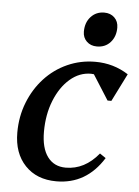

<svg xmlns="http://www.w3.org/2000/svg" viewBox="-52 -744 577 798"><g transform="rotate(5 236.5 -345.0)"><path d="M213 13Q131 13 82.5 -38Q34 -89 34 -175Q34 -242 57 -300.5Q80 -359 120.5 -403Q161 -447 215.5 -471.5Q270 -496 332 -496Q408 -496 470 -456L412 -340H396L330 -444Q324 -445 318 -445Q270 -445 230.5 -411Q191 -377 167.5 -318.5Q144 -260 144 -188Q144 -120 171 -83.5Q198 -47 247 -47Q326 -47 384 -118L409 -101Q338 13 213 13ZM332 -560Q306 -560 289.5 -576Q273 -592 273 -617Q273 -655 295 -679Q317 -703 351 -703Q377 -703 393.5 -687Q410 -671 410 -645Q410 -608 388.5 -584Q367 -560 332 -560Z"/></g></svg>

Font: Platypi
Style: Italic
Weight: 400
Italic angle: -13°
Designer: David Sargent
Foundry: Bolt Cutter Type
Version: Version 1.200; ttfautohint (v1.8.4.7-5d5b)